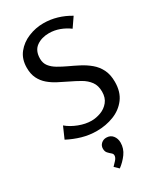

<svg xmlns="http://www.w3.org/2000/svg" viewBox="-249 -826 1014 1199"><g transform="rotate(-30 258.0 -226.0)"><path d="M280 -738Q330 -738 377.5 -724Q425 -710 468 -684L422 -617Q391 -640 354.5 -653.5Q318 -667 279 -667Q226 -667 189 -640.5Q152 -614 152 -556Q152 -524 169.5 -501.5Q187 -479 216 -462Q245 -445 279 -429Q314 -413 350.5 -394Q387 -375 417.5 -349.5Q448 -324 466.5 -287.5Q485 -251 485 -198Q485 -126 450 -79.5Q415 -33 358 -10.5Q301 12 235 12Q181 12 130.5 -2.5Q80 -17 32 -42L68 -124Q101 -96 148 -78Q195 -60 238 -60Q271 -60 305 -72.5Q339 -85 362 -113Q385 -141 385 -185Q385 -229 364 -257.5Q343 -286 309 -305.5Q275 -325 237 -343Q204 -359 171 -376Q138 -393 111 -416Q84 -439 68 -471Q52 -503 52 -548Q52 -611 85.5 -653Q119 -695 171.5 -716.5Q224 -738 280 -738ZM263 77Q293 77 309.5 98Q326 119 326 148Q326 191 300.5 226Q275 261 241 286L212 258Q223 247 238 230.5Q253 214 253 198Q253 187 242.5 178.5Q232 170 221.5 158.5Q211 147 211 127Q211 105 226.5 91Q242 77 263 77Z"/></g></svg>

Font: Rosario Light
Style: Regular
Weight: 400
Version: Version 1.101; ttfautohint (v1.8.1.43-b0c9)